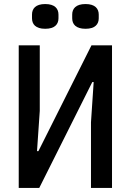

<svg xmlns="http://www.w3.org/2000/svg" viewBox="-20 -920 640 940"><path d="M71.7 0H172.2L431.8 -518.1H438.6L425.4 -321V0H528.4V-698.2H427.9L168 -180H161.2L174.7 -376.8V-698.2H71.7ZM136.7 -830.6C136.7 -801.5 154.1 -779.1 201.3 -779.1C248.6 -779.1 266.3 -801.5 266.3 -830.6V-848.7C266.3 -877.5 248.6 -900.2 201.3 -900.2C154.1 -900.2 136.7 -877.5 136.7 -848.7ZM333.5 -830.6C333.5 -801.5 351.2 -779.1 398.8 -779.1C445.7 -779.1 463.4 -801.5 463.4 -830.6V-848.7C463.4 -877.5 445.7 -900.2 398.8 -900.2C351.2 -900.2 333.5 -877.5 333.5 -848.7Z"/></svg>

Font: Margiela Mono Medium
Style: Regular
Weight: 500
Designer: Mike Abbink, Paul van der Laan, Pieter van Rosmalen
Foundry: Bold Monday
Version: Version 2.003 2021